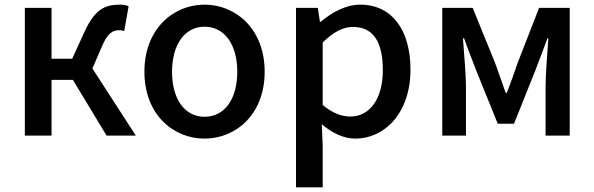

<svg xmlns="http://www.w3.org/2000/svg" viewBox="-20 -584 2560 827"><path d="M87 0H202V-240H294L439 0H565L378 -289L419 -384C445 -445 467 -454 496 -454C504 -454 508 -452 515 -450L534 -557C524 -562 511 -564 498 -564C432 -564 389 -545 344 -447L291 -331H202V-550H87Z M861 13C997 13 1120 -92 1120 -275C1120 -458 997 -564 861 -564C725 -564 602 -458 602 -275C602 -92 725 13 861 13ZM861 -81C775 -81 721 -158 721 -275C721 -391 775 -469 861 -469C948 -469 1002 -391 1002 -275C1002 -158 948 -81 861 -81Z M1255 223H1370V45L1366 -49C1413 -9 1462 13 1511 13C1635 13 1748 -95 1748 -284C1748 -453 1670 -564 1531 -564C1469 -564 1409 -530 1361 -490H1358L1349 -550H1255ZM1489 -82C1455 -82 1413 -95 1370 -132V-401C1416 -446 1457 -468 1500 -468C1592 -468 1629 -397 1629 -282C1629 -153 1569 -82 1489 -82Z M1885 0H1987V-214C1987 -266 1978 -360 1974 -419H1979C1994 -375 2015 -324 2031 -281L2124 -51H2194L2286 -281C2302 -324 2322 -374 2338 -419H2342C2338 -360 2330 -266 2330 -214V0H2434V-550H2302L2210 -314C2195 -269 2179 -226 2163 -184H2158C2144 -226 2128 -269 2112 -314L2016 -550H1885Z"/></svg>

Font: Noto Sans JP Medium
Style: Regular
Weight: 500
Designer: Ryoko NISHIZUKA  (kana, bopomofo & ideographs); Paul D. Hunt (Latin, Greek & Cyrillic); Sandoll Communications , Soo-you
Foundry: Adobe
Version: Version 2.002;hotconv 1.0.116;makeotfexe 2.5.65601